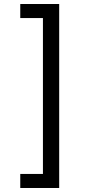

<svg xmlns="http://www.w3.org/2000/svg" viewBox="-20 -802 455 957"><path d="M81 65H194V-712H81V-782H275V135H81Z"/></svg>

Font: ukannada25
Style: Book
Weight: 400
Designer: Jelle Bosma - Monotype Design Team
Foundry: Monotype Imaging Inc.
Version: Version 2.003